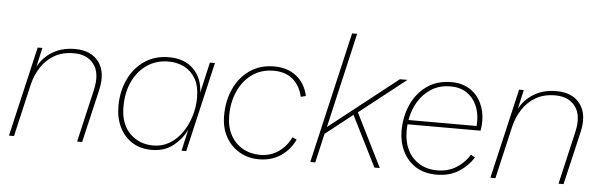

<svg xmlns="http://www.w3.org/2000/svg" viewBox="-48 -892 3342 1064"><g transform="rotate(5 1623.5 -360.0)"><path d="M27 0 143 -500H169L145 -393Q172 -445 224.5 -477.5Q277 -510 351 -510Q440 -510 483 -452.5Q526 -395 503 -295L434 0H406L474 -294Q495 -386 458 -436Q421 -486 346 -486Q283 -486 238 -460Q193 -434 164.5 -390.5Q136 -347 123 -294L55 0Z M821 10Q758 10 712.5 -19Q667 -48 642 -99Q617 -150 617 -216Q617 -298 648.5 -365Q680 -432 737.5 -471Q795 -510 873 -510Q960 -510 1010 -459.5Q1060 -409 1062 -329L1101 -500H1129L1013 0H987L1014 -120Q988 -65 939.5 -27.5Q891 10 821 10ZM828 -15Q877 -15 917.5 -39Q958 -63 987 -104.5Q1016 -146 1031.5 -197Q1047 -248 1047 -300Q1047 -365 1023 -406Q999 -447 959.5 -466.5Q920 -486 873 -486Q805 -486 753.5 -451Q702 -416 673.5 -355Q645 -294 645 -215Q645 -120 697 -67.5Q749 -15 828 -15Z M1418 10Q1357 10 1308.5 -18.5Q1260 -47 1232.5 -97.5Q1205 -148 1205 -215Q1205 -297 1235.5 -364Q1266 -431 1323 -470.5Q1380 -510 1459 -510Q1533 -510 1582.5 -470.5Q1632 -431 1647 -362L1619 -355Q1606 -415 1565 -450.5Q1524 -486 1458 -486Q1388 -486 1337.5 -449.5Q1287 -413 1260 -352Q1233 -291 1233 -217Q1233 -155 1257.5 -109.5Q1282 -64 1325 -39.5Q1368 -15 1422 -15Q1481 -15 1525.5 -46.5Q1570 -78 1593 -128L1617 -117Q1591 -60 1539.5 -25Q1488 10 1418 10Z M2200 -500 1942 -297 2090 0H2060L1919 -281L1768 -162L1731 0H1703L1872 -730H1900L1778 -201L2158 -500Z M2406 9Q2337 9 2289.5 -21.5Q2242 -52 2217 -103.5Q2192 -155 2192 -217Q2192 -295 2221.5 -361.5Q2251 -428 2307.5 -468.5Q2364 -509 2445 -509Q2503 -509 2545.5 -482.5Q2588 -456 2610.5 -410Q2633 -364 2633 -307Q2633 -282 2628 -255H2222Q2220 -236 2220 -216Q2220 -158 2242.5 -112.5Q2265 -67 2307.5 -41Q2350 -15 2408 -15Q2468 -15 2514 -44Q2560 -73 2587 -118L2610 -104Q2579 -55 2528 -23Q2477 9 2406 9ZM2442 -485Q2382 -485 2337 -457.5Q2292 -430 2263.5 -383.5Q2235 -337 2225 -279H2604Q2605 -294 2605 -305Q2605 -355 2586 -396Q2567 -437 2530.5 -461Q2494 -485 2442 -485Z M2705 0 2821 -500H2847L2823 -393Q2850 -445 2902.5 -477.5Q2955 -510 3029 -510Q3118 -510 3161 -452.5Q3204 -395 3181 -295L3112 0H3084L3152 -294Q3173 -386 3136 -436Q3099 -486 3024 -486Q2961 -486 2916 -460Q2871 -434 2842.5 -390.5Q2814 -347 2801 -294L2733 0Z"/></g></svg>

Font: Work Sans ExtraLight
Style: Italic
Weight: 200
Italic angle: -13°
Designer: Wei Huang
Foundry: Wei Huang
Version: Version 2.012; ttfautohint (v1.8.3)